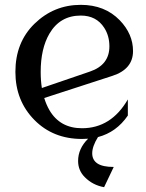

<svg xmlns="http://www.w3.org/2000/svg" viewBox="-20 -567 606 797"><path d="M320.3 9.8Q200.7 9.8 123 -68.8Q43.9 -148.9 43.9 -268.6Q43.9 -391.1 123 -468.3Q203.6 -546.9 315.4 -546.9Q415 -546.9 477.1 -482.9Q532.2 -425.8 532.2 -355Q532.2 -279.8 446.3 -252L163.6 -160.2Q171.9 -132.8 185.1 -109.9Q229 -34.7 320.3 -34.7Q441.4 -34.7 510.7 -154.3V-87.4Q463.4 -18.1 386.7 2Q362.8 40.5 362.8 69.3Q362.8 97.2 384.5 111.6Q406.2 126 452.1 126L412.1 210Q365.2 201.7 332.5 168.9Q304.2 141.1 304.2 101.1Q304.2 49.8 345.7 8.8Q333.5 9.8 320.3 9.8ZM153.8 -201.7 353.5 -270Q434.1 -297.4 434.1 -374.5Q434.1 -418.5 412.6 -451.7Q379.9 -502.4 315.4 -502.4Q229 -502.4 185.1 -427.2Q148.9 -365.2 148.9 -268.6Q148.9 -232.4 153.8 -201.7Z"/></svg>

Font: Modern Antiqua
Style: Book
Weight: 400
Designer: Wojciech Kalinowski "wmk69" (wmk69@o2.pl)
Foundry: Wojciech Kalinowski "wmk69" (wmk69@o2.pl)
Version: Version 3.1.0; 2021-05-28